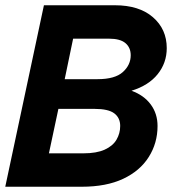

<svg xmlns="http://www.w3.org/2000/svg" viewBox="-27 -710 679 730"><path d="M-7 0 140 -690H410Q502 -690 554.5 -644.5Q607 -599 607 -527Q607 -471 572.5 -428Q538 -385 473 -365Q520 -348 546 -313Q572 -278 572 -231Q572 -166 538.5 -113Q505 -60 441 -30Q377 0 284 0ZM159 -127H290Q340 -127 371 -141Q402 -155 416 -179Q430 -203 430 -231Q430 -262 407.5 -279Q385 -296 333 -296H195ZM219 -409H344Q410 -409 440 -436Q470 -463 470 -500Q470 -529 450 -546Q430 -563 387 -563H251Z"/></svg>

Font: Radio Canada Big SemiBold
Style: Italic
Weight: 600
Italic angle: -12°
Designer: Étienne Aubert Bonn
Foundry: Coppers and Brasses
Version: Version 1.001